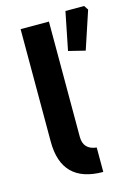

<svg xmlns="http://www.w3.org/2000/svg" viewBox="-118 -831 636 904"><g transform="rotate(-15 199.5 -379.0)"><path d="M68 -192V-740H206V-178Q206 -116 270 -109V10Q68 10 68 -192ZM257 -583 294 -768H385L399 -747L338 -563Z"/></g></svg>

Font: Oxanium ExtraLight
Style: Bold
Weight: 700
Version: Version 2.000